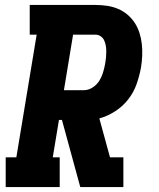

<svg xmlns="http://www.w3.org/2000/svg" viewBox="-20 -755 640 775"><path d="M3 0V-120H46L128 -615H100V-735H366Q389 -735 412.5 -731.5Q436 -728 457 -719Q478 -710 495 -695.5Q512 -681 524 -662.5Q536 -644 543 -622Q550 -600 552.5 -577Q555 -554 554 -530Q553 -506 549 -482Q543 -449 531.5 -416Q520 -383 498 -354.5Q476 -326 445 -306Q414 -286 381 -277L424 -120H478V0H304L230 -271H218L193 -120H221V0ZM238 -391H319Q337 -391 354 -402Q371 -413 381 -429.5Q391 -446 396.5 -464.5Q402 -483 405 -501Q407 -512 408 -524Q409 -536 409 -548Q409 -560 407 -571Q405 -582 400.5 -592Q396 -602 386.5 -608.5Q377 -615 366 -615H275Z"/></svg>

Font: Iosevka Slab Heavy Extended
Style: Italic
Weight: 900
Width: 7
Italic angle: -9°
Monospace: yes
Designer: Belleve Invis
Foundry: Belleve Invis
Version: Version 11.1.0; ttfautohint (v1.8.3)